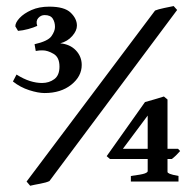

<svg xmlns="http://www.w3.org/2000/svg" viewBox="-20 -590 629 624"><path d="M140.6 -1.5Q130.4 3.4 110.4 7.1Q90.3 10.7 78.1 13.7L66.4 0L483.9 -555.7Q492.7 -559.6 513.7 -564Q534.7 -568.4 544.4 -570.3L555.7 -557.6ZM245.6 -378.9Q245.6 -341.8 211.7 -314.7Q177.7 -287.6 125 -287.6Q104 -287.6 75 -296.9Q45.9 -306.2 22 -325.2L33.7 -347.7Q57.1 -333 77.4 -326.7Q97.7 -320.3 116.7 -320.3Q139.6 -320.3 156.5 -332.8Q173.3 -345.2 173.3 -373.5Q173.3 -403.8 154.1 -415Q134.8 -426.3 118.7 -426.3Q111.3 -426.3 107.9 -426Q104.5 -425.8 96.2 -424.3L92.3 -446.3Q135.7 -456.1 147.2 -472.4Q158.7 -488.8 158.7 -502.4Q158.7 -518.1 151.4 -529.5Q144 -541 125 -541Q112.8 -541 104.2 -531.2Q95.7 -521.5 101.1 -505.9Q89.8 -500.5 71.8 -495.6Q53.7 -490.7 38.6 -489.7L29.8 -504.4Q29.8 -516.6 43.7 -531.5Q57.6 -546.4 82.3 -557.4Q106.9 -568.4 140.1 -568.4Q189.5 -568.4 209.7 -548.8Q230 -529.3 230 -506.8Q230 -490.2 214.8 -472.9Q199.7 -455.6 175.8 -449.2Q207.5 -446.3 226.6 -426.3Q245.6 -406.2 245.6 -378.9ZM565.4 -99.1Q559.6 -92.3 551.8 -84.7Q543.9 -77.1 538.1 -73.2H524.4V-31.2Q524.4 -28.3 531.7 -25.1Q539.1 -22 560.1 -18.1V0H405.3V-18.1Q439.9 -22.5 450 -26.1Q460 -29.8 460 -33.7V-73.2H337.4L326.7 -82.5L451.2 -258.3Q463.4 -261.7 482.2 -267.1Q501 -272.5 512.7 -276.4L524.4 -266.6V-106.4H558.6ZM460 -214.4 379.4 -106.4H460Z"/></svg>

Font: Namdhinggo
Style: Bold
Weight: 700
Designer: Victor Gaultney
Foundry: SIL International
Version: Version 3.001